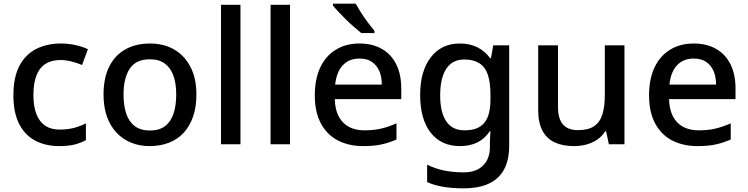

<svg xmlns="http://www.w3.org/2000/svg" viewBox="-20 -786 4077 1046"><path d="M303 10Q230 10 173.5 -19Q117 -48 85 -109.5Q53 -171 53 -267Q53 -366 86.5 -428.5Q120 -491 178.5 -520Q237 -549 311 -549Q354 -549 393 -540Q432 -531 459 -518L427 -432Q401 -443 369.5 -451Q338 -459 309 -459Q260 -459 227 -437.5Q194 -416 178 -373.5Q162 -331 162 -268Q162 -206 178.5 -164Q195 -122 226.5 -101Q258 -80 305 -80Q349 -80 384 -89.5Q419 -99 448 -114V-23Q420 -7 385.5 1.5Q351 10 303 10Z M1050 -271Q1050 -203 1032 -151Q1014 -99 981 -63Q948 -27 900.5 -8.5Q853 10 795 10Q741 10 695 -8.5Q649 -27 615 -63Q581 -99 562.5 -151Q544 -203 544 -271Q544 -360 574.5 -422Q605 -484 662 -516.5Q719 -549 798 -549Q872 -549 928.5 -516.5Q985 -484 1017.5 -422Q1050 -360 1050 -271ZM653 -271Q653 -210 668 -166Q683 -122 715 -98.5Q747 -75 797 -75Q847 -75 878.5 -98.5Q910 -122 925 -166Q940 -210 940 -271Q940 -332 924.5 -374.5Q909 -417 877.5 -440Q846 -463 796 -463Q721 -463 687 -412Q653 -361 653 -271Z M1290 0H1184V-760H1290Z M1560 0H1454V-760H1560Z M1938 -549Q2009 -549 2060.5 -519.5Q2112 -490 2139 -435Q2166 -380 2166 -305V-246H1804Q1806 -164 1848 -120Q1890 -76 1966 -76Q2017 -76 2057 -85.5Q2097 -95 2140 -114V-26Q2099 -8 2058 1Q2017 10 1959 10Q1881 10 1821.5 -20.5Q1762 -51 1728.5 -113Q1695 -175 1695 -266Q1695 -356 1725 -419Q1755 -482 1810 -515.5Q1865 -549 1938 -549ZM1939 -467Q1881 -467 1847 -430Q1813 -393 1806 -325H2060Q2060 -368 2046.5 -399Q2033 -430 2006.5 -448.5Q1980 -467 1939 -467ZM1918 -766Q1930 -744 1947.5 -716.5Q1965 -689 1984.5 -663Q2004 -637 2020 -618V-606H1948Q1931 -620 1908.5 -639.5Q1886 -659 1864 -680.5Q1842 -702 1823.5 -722Q1805 -742 1794 -756V-766Z M2485 -549Q2539 -549 2580.5 -528.5Q2622 -508 2650 -469H2655L2667 -539H2754V8Q2754 84 2727 135.5Q2700 187 2645 213.5Q2590 240 2505 240Q2445 240 2396 232Q2347 224 2307 206V111Q2348 132 2397.5 142.5Q2447 153 2507 153Q2574 153 2611.5 116Q2649 79 2649 15V-4Q2649 -16 2650 -38Q2651 -60 2652 -71H2648Q2622 -31 2581.5 -10.5Q2541 10 2486 10Q2384 10 2326.5 -63Q2269 -136 2269 -269Q2269 -399 2327 -474Q2385 -549 2485 -549ZM2508 -462Q2466 -462 2437 -439.5Q2408 -417 2393 -373.5Q2378 -330 2378 -267Q2378 -173 2411.5 -124.5Q2445 -76 2510 -76Q2548 -76 2574.5 -86Q2601 -96 2618.5 -117Q2636 -138 2644 -170.5Q2652 -203 2652 -248V-269Q2652 -337 2637.5 -379.5Q2623 -422 2590.5 -442Q2558 -462 2508 -462Z M3382 -539V0H3297L3282 -71H3277Q3260 -43 3233 -25Q3206 -7 3174 1.5Q3142 10 3107 10Q3045 10 3001.5 -10.5Q2958 -31 2935 -74.5Q2912 -118 2912 -186V-539H3020V-202Q3020 -140 3046.5 -108.5Q3073 -77 3129 -77Q3185 -77 3217 -99Q3249 -121 3262 -163.5Q3275 -206 3275 -267V-539Z M3759 -549Q3830 -549 3881.5 -519.5Q3933 -490 3960 -435Q3987 -380 3987 -305V-246H3625Q3627 -164 3669 -120Q3711 -76 3787 -76Q3838 -76 3878 -85.5Q3918 -95 3961 -114V-26Q3920 -8 3879 1Q3838 10 3780 10Q3702 10 3642.5 -20.5Q3583 -51 3549.5 -113Q3516 -175 3516 -266Q3516 -356 3546 -419Q3576 -482 3631 -515.5Q3686 -549 3759 -549ZM3760 -467Q3702 -467 3668 -430Q3634 -393 3627 -325H3881Q3881 -368 3867.5 -399Q3854 -430 3827.5 -448.5Q3801 -467 3760 -467Z"/></svg>

Font: Noto Sans Khmer Medium
Style: Regular
Weight: 500
Version: Version 2.003